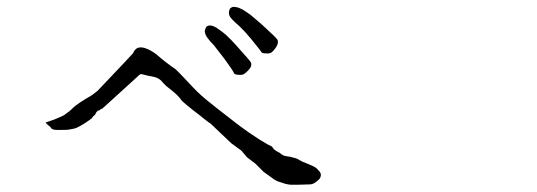

<svg xmlns="http://www.w3.org/2000/svg" viewBox="-20 -661 1540 551"><path d="M700.2 -549.8Q680.7 -573.2 667 -585.9Q653.3 -597.7 646 -605.5Q638.7 -613.3 637.7 -619.1Q635.7 -626 638.7 -632.8Q639.6 -637.7 644.5 -639.6Q649.4 -642.6 657.2 -640.6Q665 -639.6 675.8 -633.8Q688.5 -626 699.2 -618.2Q712.9 -606.4 732.4 -589.8Q775.4 -550.8 776.9 -545.9Q778.3 -541 776.9 -535.2Q775.4 -529.3 769.5 -521.5Q763.7 -513.7 758.8 -510.3Q753.9 -506.8 744.1 -507.8Q733.4 -507.8 730.5 -510.7Q730.5 -512.7 700.2 -549.8ZM624 -492.2Q597.7 -526.4 593.8 -531.2Q581.1 -543.9 575.2 -552.7Q569.3 -560.5 568.4 -567.4Q566.4 -573.2 570.3 -580.1Q571.3 -585 577.1 -586.9Q582 -588.9 588.9 -586.9Q596.7 -585 607.4 -577.1Q619.1 -569.3 628.9 -560.5Q642.6 -547.9 659.2 -529.3Q698.2 -486.3 700.2 -481.4Q702.1 -476.6 700.2 -470.7Q698.2 -464.8 691.4 -458Q684.6 -451.2 679.7 -448.2Q674.8 -445.3 663.6 -446.3Q652.3 -447.3 651.4 -451.2Q648.4 -459 624 -492.2ZM813.5 -130.9Q801.8 -131.8 786.1 -137.7Q774.4 -140.6 764.6 -147.5Q741.2 -164.1 736.3 -168Q731.4 -172.9 712.9 -191.4L688.5 -210Q673.8 -227.5 672.9 -228.5Q672.9 -228.5 671.9 -228.5H672.9L643.6 -250L583 -307.6H582Q568.4 -317.4 555.7 -328.1Q505.9 -366.2 499 -375V-376Q489.3 -388.7 470.7 -403.3Q456.1 -414.1 448.2 -422.9Q441.4 -432.6 430.7 -437.5Q423.8 -440.4 412.1 -442.4Q408.2 -442.4 386.7 -448.2Q381.8 -449.2 376 -442.4L278.3 -353.5Q275.4 -351.6 274.4 -349.6L269.5 -347.7Q266.6 -345.7 265.6 -344.7Q262.7 -343.8 259.8 -342.8V-341.8Q256.8 -340.8 253.9 -334Q252 -330.1 250 -329.1Q247.1 -328.1 246.1 -325.2L245.1 -324.2Q244.1 -323.2 243.2 -321.3Q221.7 -304.7 199.2 -293.9Q195.3 -292 177.7 -289.1Q174.8 -288.1 151.4 -288.1Q131.8 -287.1 127 -293Q125 -296.9 122.1 -298.8Q120.1 -299.8 119.1 -300.8V-301.8H118.2L116.2 -302.7V-303.7L115.2 -306.6L113.3 -305.7L112.3 -306.6L111.3 -309.6Q113.3 -310.5 120.1 -312.5Q131.8 -316.4 136.7 -318.4Q160.2 -328.1 163.1 -330.1Q182.6 -343.8 186.5 -348.6Q199.2 -362.3 245.1 -388.7Q249 -391.6 254.9 -396.5L253.9 -395.5Q254.9 -395.5 254.9 -396.5Q259.8 -399.4 263.7 -404.3Q361.3 -506.8 362.3 -508.8Q363.3 -512.7 365.2 -514.6Q379.9 -538.1 423.8 -508.8V-509.8Q423.8 -508.8 423.8 -508.8Q428.7 -504.9 433.6 -501Q452.1 -484.4 484.4 -461.9Q487.3 -460 533.2 -411.1Q555.7 -386.7 588.9 -361.3Q591.8 -358.4 629.9 -329.1Q698.2 -274.4 749 -246.1Q756.8 -242.2 758.8 -241.2Q760.7 -241.2 764.6 -234.4Q767.6 -230.5 776.4 -225.6Q783.2 -222.7 786.1 -219.7Q791 -214.8 800.8 -212.9Q808.6 -211.9 813.5 -210.9Q831.1 -207 836.9 -203.1Q847.7 -196.3 864.3 -190.4Q883.8 -182.6 888.7 -177.7Q898.4 -168 899.4 -165Q902.3 -159.2 899.4 -152.3Q898.4 -147.5 887.7 -139.6Q878.9 -131.8 868.2 -131.8L836.9 -130.9Q817.4 -130.9 814.5 -130.9Z"/></svg>

Font: ToneOZ-Zhuyin-Tsuipita-TC
Style: Regular
Weight: 400
Designer: ÂÆ£ÂøóÂáåJeffrey Xuan(jeffreyx@gmail.com, ToneOZ.com) ÈòøÂù§(cjkFonts)
Foundry: ToneOZ
Version: Version 0.240710